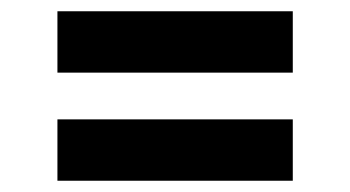

<svg xmlns="http://www.w3.org/2000/svg" viewBox="-20 -474 622 341"><path d="M82 -345V-454H500V-345ZM82 -153V-262H500V-153Z"/></svg>

Font: Literata
Style: Bold
Weight: 700
Designer: Latin by Veronika Burian and Jose Scaglione. Greek by Irene Vlachou. Cyrillic by Vera Evstafieva.
Foundry: TypeTogether
Version: Version 3.103; ttfautohint (v1.8.4.7-5d5b);gftools[0.9.29]